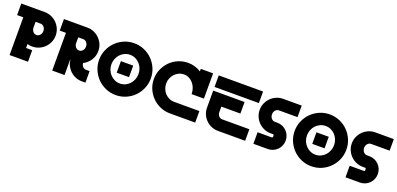

<svg xmlns="http://www.w3.org/2000/svg" viewBox="9 -1632 5308 2564"><g transform="rotate(20 2663.0 -350.0)"><path d="M14 -536V-700H347Q398 -700 442.5 -680.5Q487 -661 520 -628Q553 -595 572.5 -550.5Q592 -506 592 -455Q592 -404 572.5 -359.5Q553 -315 520 -282Q487 -249 442.5 -229.5Q398 -210 347 -210Q310 -210 277 -220V-164H364V0H102V-536ZM277 -536V-455Q277 -421 297.5 -397.5Q318 -374 347 -374Q376 -374 396.5 -397.5Q417 -421 417 -455Q417 -489 396.5 -512.5Q376 -536 347 -536Z M620 -536V-700H953Q1004 -700 1048.5 -680.5Q1093 -661 1126 -628Q1159 -595 1178.5 -550.5Q1198 -506 1198 -455Q1198 -383 1160 -324.5Q1122 -266 1061 -235Q1063 -205 1082.5 -184.5Q1102 -164 1128 -164H1180V0H1128Q1081 0 1039 -17Q997 -34 964.5 -63.5Q932 -93 911.5 -133Q891 -173 887 -219Q885 -219 884.5 -219.5Q884 -220 883 -220V0H708V-536ZM883 -455Q883 -421 903.5 -397.5Q924 -374 953 -374Q982 -374 1002.5 -397.5Q1023 -421 1023 -455Q1023 -489 1002.5 -512.5Q982 -536 953 -536H883Z M1615 -718Q1691 -718 1758 -689Q1825 -660 1874.5 -610Q1924 -560 1953 -493Q1982 -426 1982 -350Q1982 -274 1953 -207Q1924 -140 1874.5 -90Q1825 -40 1758 -11Q1691 18 1615 18Q1539 18 1472 -11Q1405 -40 1355 -90Q1305 -140 1276 -207Q1247 -274 1247 -350Q1247 -426 1276 -493Q1305 -560 1355 -610Q1405 -660 1472 -689Q1539 -718 1615 -718ZM1615 -146Q1655 -146 1690 -162Q1725 -178 1751 -206Q1777 -234 1792 -271Q1807 -308 1807 -350Q1807 -392 1792 -429.5Q1777 -467 1751 -494.5Q1725 -522 1690 -538Q1655 -554 1615 -554Q1575 -554 1540 -538Q1505 -522 1478.5 -494.5Q1452 -467 1437 -429.5Q1422 -392 1422 -350Q1422 -308 1437 -271Q1452 -234 1478.5 -206Q1505 -178 1540 -162Q1575 -146 1615 -146ZM1702 -432V-268H1527V-432Z M2022 -359Q2022 -433 2050.5 -498.5Q2079 -564 2127.5 -613Q2176 -662 2241.5 -690Q2307 -718 2381 -718Q2480 -718 2565 -664V-700H2740V-341H2565Q2565 -385 2550.5 -424Q2536 -463 2511 -492Q2486 -521 2452.5 -537.5Q2419 -554 2381 -554Q2343 -554 2309.5 -538.5Q2276 -523 2251 -496.5Q2226 -470 2211.5 -434.5Q2197 -399 2197 -359Q2197 -319 2211.5 -283Q2226 -247 2251 -221Q2276 -195 2309.5 -179.5Q2343 -164 2381 -164H2740V0H2381Q2307 0 2241.5 -28.5Q2176 -57 2127.5 -105.5Q2079 -154 2050.5 -219.5Q2022 -285 2022 -359Z M2820 -484H3266V-320H2995V-242Q2995 -210 3014.5 -187Q3034 -164 3062 -164H3450V0H3062Q3012 0 2968 -19Q2924 -38 2891 -71Q2858 -104 2839 -148Q2820 -192 2820 -242ZM2820 -700H3450V-536H2820Z M3736 -700H3999V-536H3736Q3707 -536 3686.5 -512.5Q3666 -489 3666 -455Q3666 -421 3686.5 -397.5Q3707 -374 3736 -374H3771Q3810 -374 3844 -359.5Q3878 -345 3903.5 -319.5Q3929 -294 3943.5 -260Q3958 -226 3958 -187Q3958 -148 3943.5 -114Q3929 -80 3903.5 -54.5Q3878 -29 3844 -14.5Q3810 0 3771 0H3567V-164H3771Q3776 -164 3779.5 -170.5Q3783 -177 3783 -187Q3783 -197 3779.5 -203.5Q3776 -210 3771 -210H3736Q3685 -210 3640.5 -229.5Q3596 -249 3563 -282Q3530 -315 3510.5 -359.5Q3491 -404 3491 -455Q3491 -506 3510.5 -550.5Q3530 -595 3563 -628Q3596 -661 3640.5 -680.5Q3685 -700 3736 -700Z M4394 -718Q4470 -718 4537 -689Q4604 -660 4653.5 -610Q4703 -560 4732 -493Q4761 -426 4761 -350Q4761 -274 4732 -207Q4703 -140 4653.5 -90Q4604 -40 4537 -11Q4470 18 4394 18Q4318 18 4251 -11Q4184 -40 4134 -90Q4084 -140 4055 -207Q4026 -274 4026 -350Q4026 -426 4055 -493Q4084 -560 4134 -610Q4184 -660 4251 -689Q4318 -718 4394 -718ZM4394 -146Q4434 -146 4469 -162Q4504 -178 4530 -206Q4556 -234 4571 -271Q4586 -308 4586 -350Q4586 -392 4571 -429.5Q4556 -467 4530 -494.5Q4504 -522 4469 -538Q4434 -554 4394 -554Q4354 -554 4319 -538Q4284 -522 4257.5 -494.5Q4231 -467 4216 -429.5Q4201 -392 4201 -350Q4201 -308 4216 -271Q4231 -234 4257.5 -206Q4284 -178 4319 -162Q4354 -146 4394 -146ZM4481 -432V-268H4306V-432Z M5045 -700H5308V-536H5045Q5016 -536 4995.5 -512.5Q4975 -489 4975 -455Q4975 -421 4995.5 -397.5Q5016 -374 5045 -374H5080Q5119 -374 5153 -359.5Q5187 -345 5212.5 -319.5Q5238 -294 5252.5 -260Q5267 -226 5267 -187Q5267 -148 5252.5 -114Q5238 -80 5212.5 -54.5Q5187 -29 5153 -14.5Q5119 0 5080 0H4876V-164H5080Q5085 -164 5088.5 -170.5Q5092 -177 5092 -187Q5092 -197 5088.5 -203.5Q5085 -210 5080 -210H5045Q4994 -210 4949.5 -229.5Q4905 -249 4872 -282Q4839 -315 4819.5 -359.5Q4800 -404 4800 -455Q4800 -506 4819.5 -550.5Q4839 -595 4872 -628Q4905 -661 4949.5 -680.5Q4994 -700 5045 -700Z"/></g></svg>

Font: Aoudax Cyrillic
Style: Regular
Weight: 400
Designer: William Zhang
Foundry: William Zhang
Version: Version 1.00 June 4, 2021, initial release